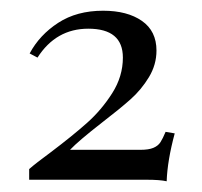

<svg xmlns="http://www.w3.org/2000/svg" viewBox="-20 -775 378 360"><path d="M273.4 -680.2Q273.4 -653.8 259.3 -630.4Q245.1 -606.9 224.9 -588.9Q204.6 -570.8 170.9 -544.9Q127 -510.7 111.3 -494.1H243.7Q258.8 -494.1 267.6 -497.8Q276.4 -501.5 280.8 -508.3Q285.2 -515.1 290.5 -527.8L307.6 -524.9Q293.9 -474.1 292.5 -435.1Q280.3 -438 254.4 -438H34.7V-458Q47.4 -469.2 74.2 -488.8Q116.2 -520.5 143.3 -544.7Q170.4 -568.8 190.4 -600.3Q210.4 -631.8 210.4 -667Q210.4 -721.2 145.5 -721.2Q85 -721.2 50.3 -667L35.6 -674.8Q54.2 -709.5 89.1 -732.2Q124 -754.9 173.3 -754.9Q218.8 -754.9 246.1 -735.8Q273.4 -716.8 273.4 -680.2Z"/></svg>

Font: TypoPRO Playfair Display
Style: Regular
Weight: 400
Designer: Claus Eggers Sørensen
Foundry: Claus Eggers Sørensen
Version: Version 1.004;PS 001.004;hotconv 1.0.70;makeotf.lib2.5.58329